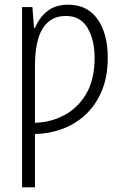

<svg xmlns="http://www.w3.org/2000/svg" viewBox="-20 -562 527 818"><path d="M270 -542Q352 -542 395.5 -480.5Q439 -419 439 -317Q439 -235 413.5 -174.5Q388 -114 344.5 -73.5Q301 -33 245 -12.5Q189 8 129 9V236H74V-532H118L125 -443H129Q149 -490 183.5 -516Q218 -542 270 -542ZM261 -494Q129 -494 129 -282V-39Q193 -40 251.5 -70Q310 -100 346.5 -161Q383 -222 383 -316Q383 -392 353 -443Q323 -494 261 -494Z"/></svg>

Font: Noto Sans Condensed Light
Style: Regular
Weight: 300
Width: 3
Designer: Monotype Design Team
Foundry: Monotype Imaging Inc.
Version: Version 2.013; ttfautohint (v1.8.4.7-5d5b)